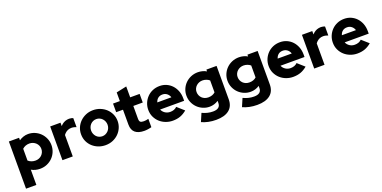

<svg xmlns="http://www.w3.org/2000/svg" viewBox="-13 -1656 5631 2830"><g transform="rotate(-20 2802.0 -241.5)"><path d="M50 211V-529H210V-490Q240 -511 276.5 -523.5Q313 -536 352 -536Q406 -536 455 -515.5Q504 -495 541 -458.5Q578 -422 600 -372Q622 -322 622 -264Q622 -209 601.5 -160Q581 -111 544.5 -74Q508 -37 457.5 -15Q407 7 347 7Q310 7 275.5 -2Q241 -11 212 -28V211ZM324 -398Q257 -398 212 -356V-171Q234 -151 263 -140.5Q292 -130 324 -130Q353 -130 378.5 -140Q404 -150 422.5 -168Q441 -186 452 -210.5Q463 -235 463 -264Q463 -292 452 -316.5Q441 -341 422 -359Q403 -377 377.5 -387.5Q352 -398 324 -398Z M698 0V-529H860V-476Q904 -527 966 -538Q982 -541 999 -541Q1021 -539 1035 -536.5Q1049 -534 1060 -528V-387Q1043 -394 1023 -398.5Q1003 -403 983 -403Q968 -403 953 -400Q924 -394 900.5 -377Q877 -360 860 -336V0Z M1086 -264Q1086 -319 1107 -368.5Q1128 -418 1166.5 -456Q1205 -494 1257.5 -516.5Q1310 -539 1373 -539Q1431 -539 1483.5 -518Q1536 -497 1575 -460.5Q1614 -424 1637 -373.5Q1660 -323 1660 -264Q1660 -210 1639 -160.5Q1618 -111 1580 -73Q1542 -35 1489.5 -12.5Q1437 10 1373 10Q1316 10 1264.5 -9.5Q1213 -29 1173 -65Q1133 -101 1109.5 -151.5Q1086 -202 1086 -264ZM1373 -130Q1400 -130 1423.5 -141Q1447 -152 1464.5 -170Q1482 -188 1492 -212.5Q1502 -237 1502 -264Q1502 -292 1492 -316.5Q1482 -341 1464.5 -359.5Q1447 -378 1423.5 -388.5Q1400 -399 1373 -399Q1345 -399 1321.5 -388.5Q1298 -378 1280.5 -359.5Q1263 -341 1253.5 -316.5Q1244 -292 1244 -264Q1244 -237 1254 -212.5Q1264 -188 1281 -169.5Q1298 -151 1322 -140.5Q1346 -130 1373 -130Z M1791 -161V-394H1684V-529H1791V-665Q1832 -674 1872 -682.5Q1912 -691 1953 -700V-529H2101V-394H1953V-193Q1953 -155 1969 -142Q1985 -129 2023 -129Q2043 -129 2059.5 -132Q2076 -135 2096 -140V-9Q2085 -6 2070.5 -3Q2056 0 2040 2.5Q2024 5 2009 6Q1994 7 1983 7Q1889 7 1840 -34.5Q1791 -76 1791 -161Z M2649 -70Q2599 -28 2546.5 -9Q2494 10 2428 10Q2372 10 2320 -9.5Q2268 -29 2228 -65Q2188 -101 2164 -151.5Q2140 -202 2140 -264Q2140 -321 2161 -370.5Q2182 -420 2218.5 -457.5Q2255 -495 2305.5 -516.5Q2356 -538 2416 -538Q2473 -538 2521.5 -516.5Q2570 -495 2606 -456.5Q2642 -418 2662.5 -365Q2683 -312 2683 -249V-209H2306Q2321 -172 2356 -148.5Q2391 -125 2436 -125Q2468 -125 2494.5 -134.5Q2521 -144 2542 -165Q2569 -141 2595.5 -117.5Q2622 -94 2649 -70ZM2413 -406Q2371 -406 2343 -384Q2315 -362 2303 -322H2524Q2512 -360 2482.5 -383Q2453 -406 2413 -406Z M3009 2Q2954 2 2905 -19Q2856 -40 2819.5 -76Q2783 -112 2761.5 -161.5Q2740 -211 2740 -268Q2740 -322 2760.5 -370.5Q2781 -419 2818 -456Q2855 -493 2905.5 -514.5Q2956 -536 3015 -536Q3050 -536 3085 -527Q3120 -518 3148 -501V-529H3308V-5Q3308 104 3236.5 160.5Q3165 217 3034 217Q2969 217 2912.5 205Q2856 193 2808 171L2862 45Q2905 65 2945.5 75Q2986 85 3031 85Q3146 85 3146 -7V-40Q3117 -20 3081.5 -9Q3046 2 3009 2ZM2899 -268Q2899 -239 2909.5 -214.5Q2920 -190 2938.5 -172Q2957 -154 2982.5 -144Q3008 -134 3037 -134Q3069 -134 3097 -143.5Q3125 -153 3146 -173V-360Q3124 -379 3095.5 -389Q3067 -399 3038 -399Q3009 -399 2984 -389Q2959 -379 2940 -361.5Q2921 -344 2910 -320Q2899 -296 2899 -268Z M3653 2Q3598 2 3549 -19Q3500 -40 3463.5 -76Q3427 -112 3405.5 -161.5Q3384 -211 3384 -268Q3384 -322 3404.5 -370.5Q3425 -419 3462 -456Q3499 -493 3549.5 -514.5Q3600 -536 3659 -536Q3694 -536 3729 -527Q3764 -518 3792 -501V-529H3952V-5Q3952 104 3880.5 160.5Q3809 217 3678 217Q3613 217 3556.5 205Q3500 193 3452 171L3506 45Q3549 65 3589.5 75Q3630 85 3675 85Q3790 85 3790 -7V-40Q3761 -20 3725.5 -9Q3690 2 3653 2ZM3543 -268Q3543 -239 3553.5 -214.5Q3564 -190 3582.5 -172Q3601 -154 3626.5 -144Q3652 -134 3681 -134Q3713 -134 3741 -143.5Q3769 -153 3790 -173V-360Q3768 -379 3739.5 -389Q3711 -399 3682 -399Q3653 -399 3628 -389Q3603 -379 3584 -361.5Q3565 -344 3554 -320Q3543 -296 3543 -268Z M4537 -70Q4487 -28 4434.5 -9Q4382 10 4316 10Q4260 10 4208 -9.5Q4156 -29 4116 -65Q4076 -101 4052 -151.5Q4028 -202 4028 -264Q4028 -321 4049 -370.5Q4070 -420 4106.5 -457.5Q4143 -495 4193.5 -516.5Q4244 -538 4304 -538Q4361 -538 4409.5 -516.5Q4458 -495 4494 -456.5Q4530 -418 4550.5 -365Q4571 -312 4571 -249V-209H4194Q4209 -172 4244 -148.5Q4279 -125 4324 -125Q4356 -125 4382.5 -134.5Q4409 -144 4430 -165Q4457 -141 4483.5 -117.5Q4510 -94 4537 -70ZM4301 -406Q4259 -406 4231 -384Q4203 -362 4191 -322H4412Q4400 -360 4370.5 -383Q4341 -406 4301 -406Z M4647 0V-529H4809V-476Q4853 -527 4915 -538Q4931 -541 4948 -541Q4970 -539 4984 -536.5Q4998 -534 5009 -528V-387Q4992 -394 4972 -398.5Q4952 -403 4932 -403Q4917 -403 4902 -400Q4873 -394 4849.5 -377Q4826 -360 4809 -336V0Z M5544 -70Q5494 -28 5441.5 -9Q5389 10 5323 10Q5267 10 5215 -9.5Q5163 -29 5123 -65Q5083 -101 5059 -151.5Q5035 -202 5035 -264Q5035 -321 5056 -370.5Q5077 -420 5113.5 -457.5Q5150 -495 5200.5 -516.5Q5251 -538 5311 -538Q5368 -538 5416.5 -516.5Q5465 -495 5501 -456.5Q5537 -418 5557.5 -365Q5578 -312 5578 -249V-209H5201Q5216 -172 5251 -148.5Q5286 -125 5331 -125Q5363 -125 5389.5 -134.5Q5416 -144 5437 -165Q5464 -141 5490.5 -117.5Q5517 -94 5544 -70ZM5308 -406Q5266 -406 5238 -384Q5210 -362 5198 -322H5419Q5407 -360 5377.5 -383Q5348 -406 5308 -406Z"/></g></svg>

Font: Rosa Sans Black
Style: Regular
Weight: 900
Designer: Pentagram / MCKL
Foundry: Pentagram / MCKL
Version: Version 1.005;September 16, 2019;FontCreator 11.5.0.2425 64-